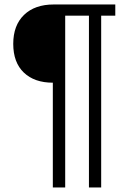

<svg xmlns="http://www.w3.org/2000/svg" viewBox="-20 -708 577 857"><path d="M431.6 -638.2H494.6V-688H219.7C163.4 -688 119.2 -672.4 87.2 -641.4C55.1 -610.3 39.1 -567.2 39.1 -512.2C39.1 -456.9 54.9 -414.1 86.4 -384C118 -353.9 161.1 -338.9 215.8 -338.9V128.9H271V-638.2H377V128.9H431.6Z"/></svg>

Font: Arimo
Style: Regular
Weight: 400
Designer: Steve Matteson
Foundry: Monotype Imaging Inc.
Version: Version 1.32